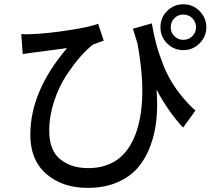

<svg xmlns="http://www.w3.org/2000/svg" viewBox="-20 -825 1017 912"><path d="M701.2 -713.9Q710 -661.1 722.2 -615.7Q734.4 -570.3 756.8 -513.2Q779.3 -456.1 817.9 -401.4Q856.4 -346.7 908.2 -299.8L849.6 -218.8Q778.3 -295.9 723.6 -399.4Q729.5 -325.2 723.1 -258.8Q716.8 -192.4 694.3 -131.8Q671.9 -71.3 634.3 -27.8Q596.7 15.6 536.1 41.5Q475.6 67.4 396.5 67.4Q276.4 67.4 200.2 1.5Q124 -64.5 124 -184.6Q124 -392.6 298.8 -596.7Q273.4 -592.8 215.3 -585.4Q157.2 -578.1 143.6 -576.2Q139.6 -576.2 87.9 -568.4L81.1 -663.1Q105.5 -661.1 134.8 -663.1Q206.1 -666 305.2 -681.2Q404.3 -696.3 446.3 -711.9L472.7 -631.8Q469.7 -630.9 450.2 -624Q430.7 -617.2 421.9 -613.3Q394.5 -592.8 361.8 -555.7Q329.1 -518.6 294.4 -465.8Q259.8 -413.1 236.8 -343.3Q213.9 -273.4 213.9 -204.1Q213.9 -111.3 265.6 -68.8Q317.4 -26.4 398.4 -26.4Q562.5 -26.4 623 -185.5Q683.6 -344.7 632.8 -619.1Q630.9 -627 623 -650.9Q615.2 -674.8 611.3 -688.5ZM742.2 -695.3Q742.2 -741.2 773.9 -772.9Q805.7 -804.7 850.6 -804.7Q896.5 -804.7 928.2 -772.5Q960 -740.2 960 -695.3Q960 -650.4 927.7 -618.7Q895.5 -586.9 850.6 -586.9Q805.7 -586.9 773.9 -618.7Q742.2 -650.4 742.2 -695.3ZM850.6 -635.7Q876 -635.7 893.6 -653.3Q911.1 -670.9 911.1 -695.3Q911.1 -720.7 893.6 -738.3Q876 -755.9 850.6 -755.9Q825.2 -755.9 808.1 -738.3Q791 -720.7 791 -695.3Q791 -669.9 808.6 -652.8Q826.2 -635.7 850.6 -635.7Z"/></svg>

Font: Min Sans Medium
Style: Regular
Weight: 500
Designer: Jinseong-Kim, NotoSansCJK, Nunito
Foundry: Jinseong-Kim
Version: Version 1.400;Glyphs 3.1.2 (3151)